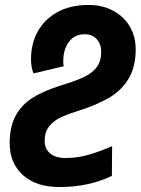

<svg xmlns="http://www.w3.org/2000/svg" viewBox="-20 -744 567 774"><path d="M19 -166Q19 -232 42.5 -276.5Q66 -321 111 -349.5Q156 -378 227 -400Q286 -418 319.5 -434Q353 -450 370.5 -474Q388 -498 388 -535Q388 -566 370 -586Q352 -606 322 -606Q281 -606 258 -575.5Q235 -545 235 -497Q235 -482 237 -477L115 -448Q105 -473 105 -505Q105 -569 133 -618.5Q161 -668 213 -696Q265 -724 337 -724Q393 -724 436 -701Q479 -678 503 -637.5Q527 -597 527 -545Q527 -475 499 -428Q471 -381 424 -352.5Q377 -324 307 -301Q255 -285 226 -271.5Q197 -258 178.5 -235Q160 -212 160 -176Q160 -144 182 -125.5Q204 -107 244 -107Q289 -107 333 -119Q377 -131 432 -155L431 -35Q338 10 220 10Q125 10 72 -38.5Q19 -87 19 -166Z"/></svg>

Font: Noto Sans Display
Style: Bold Italic
Weight: 700
Italic angle: -12°
Designer: Monotype Design team
Foundry: Monotype Imaging Inc.
Version: Version 1.000